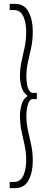

<svg xmlns="http://www.w3.org/2000/svg" viewBox="-20 -760 265 990"><path d="M30 178H53Q86 178 100.5 145Q115 112 115 67Q115 26 107 -10.5Q99 -47 91 -84Q83 -121 83 -164Q83 -190 91.5 -221Q100 -252 123 -265Q100 -281 91.5 -310Q83 -339 83 -366Q83 -406 91 -442.5Q99 -479 107 -516Q115 -553 115 -597Q115 -642 100.5 -675Q86 -708 53 -708H30V-740H58Q106 -740 127.5 -698.5Q149 -657 149 -599Q149 -551 140.5 -513Q132 -475 124 -439.5Q116 -404 116 -365Q116 -346 119 -326.5Q122 -307 130 -294Q138 -281 150 -281H170V-249H150Q132 -249 124 -221.5Q116 -194 116 -165Q116 -124 124 -88Q132 -52 140.5 -14Q149 24 149 69Q149 128 127.5 169Q106 210 58 210H30Z"/></svg>

Font: Georama Condensed ExtraLight
Style: Regular
Weight: 200
Width: 3
Designer: Jean-Baptiste Levee
Foundry: Production Type
Version: Version 1.000